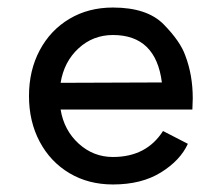

<svg xmlns="http://www.w3.org/2000/svg" viewBox="-20 -483 591 510"><path d="M57 -228Q57 -296 85.5 -349.5Q114 -403 164.5 -433Q215 -463 280 -463Q371 -463 415 -418Q459 -373 472 -336Q492 -284 492 -222L491 -192H141Q150 -137 189 -101.5Q228 -66 280 -66Q369 -66 413 -135L479 -101Q459 -57 407.5 -25Q356 7 280 7Q215 7 164.5 -23Q114 -53 85.5 -106.5Q57 -160 57 -228ZM280 -390Q227 -390 188.5 -354.5Q150 -319 141 -263L410 -264Q394 -390 280 -390Z"/></svg>

Font: SUITE Medium
Style: Regular
Weight: 500
Designer: Sun
Foundry: Sun
Version: Version 2.040